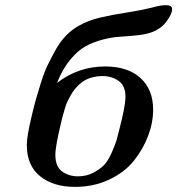

<svg xmlns="http://www.w3.org/2000/svg" viewBox="-20 -714 688 745"><path d="M84 -151.9Q84 -185.1 103 -264.2Q112.8 -305.2 118.9 -326.7Q125 -348.1 137.9 -390.1Q150.9 -432.1 163.8 -459Q176.8 -485.8 194.8 -518.8Q212.9 -551.8 235.8 -575.4Q258.8 -599.1 285.2 -613.8Q322.3 -634.8 366.2 -645.3Q410.2 -655.8 474.1 -665.8Q538.1 -675.8 586.9 -689Q606 -693.8 620.1 -693.8H625Q647.9 -693.8 647.9 -678.2Q647.9 -660.2 626 -630.6Q604 -601.1 565.9 -587.9Q543.9 -580.1 509.5 -576.7Q475.1 -573.2 445.1 -571.5Q415 -569.8 378.4 -560.3Q341.8 -550.8 312 -534.4Q282.2 -518.1 252.2 -481.9Q222.2 -445.8 201.2 -392.1Q283.2 -456.1 388.2 -456.1Q475.1 -456.1 524.7 -411.6Q574.2 -367.2 574.2 -288.1Q574.2 -238.3 554.7 -186.5Q535.2 -134.8 499 -89.8Q462.9 -44.9 402.8 -16.8Q342.8 11.2 271 11.2Q187 11.2 135.5 -30.3Q84 -71.8 84 -151.9ZM194.8 -112.8Q194.8 -67.9 220.9 -48.8Q247.1 -29.8 282.2 -29.8Q316.4 -29.8 343.3 -44.4Q370.1 -59.1 385 -75Q399.9 -90.8 414.1 -123.3Q428.2 -155.8 432.1 -169.4Q436 -183.1 443.8 -214.8Q466.8 -302.7 466.8 -338.9Q466.8 -381.8 439.9 -400.4Q413.1 -418.9 377.9 -418.9Q358.9 -418.9 342.5 -415Q326.2 -411.1 313 -404.5Q299.8 -397.9 288.3 -387Q276.9 -376 269 -366.5Q261.2 -356.9 253.7 -343Q246.1 -329.1 241.5 -319.6Q236.8 -310.1 232.4 -294.9Q228 -279.8 226.1 -273.4Q224.1 -267.1 220.9 -254.6Q217.8 -242.2 217.8 -241.2Q194.8 -147 194.8 -112.8Z"/></svg>

Font: CMU Serif
Style: BoldItalic
Weight: 700
Italic angle: -14.04°
Version: Version 0.7.0